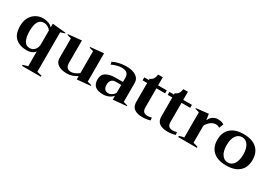

<svg xmlns="http://www.w3.org/2000/svg" viewBox="16 -1574 3860 2753"><g transform="rotate(30 1946.5 -198.0)"><path d="M333 219Q376 203 412 197V-50Q392 -20 355.5 -5Q319 10 281 10Q161 10 91.5 -50.5Q22 -111 22 -248Q22 -329 54 -387.5Q86 -446 139.5 -476.5Q193 -507 257 -507Q303 -507 344.5 -492.5Q386 -478 412 -448V-509L634 -487V-476Q600 -465 565 -455V199Q593 204 644 218V236H333ZM412 -171V-397Q394 -423 362 -440.5Q330 -458 301 -458Q176 -458 176 -255Q176 -156 204.5 -97.5Q233 -39 297 -39Q350 -39 381 -77.5Q412 -116 412 -171Z M1330 -21V-9L1109 12V-44Q1074 -20 1030.5 -5Q987 10 942 10Q849 10 795.5 -26.5Q742 -63 742 -129V-457Q708 -463 674 -476V-487L894 -509V-139Q894 -85 917.5 -62Q941 -39 983 -39Q1007 -39 1043 -53.5Q1079 -68 1109 -93V-457Q1077 -463 1042 -476V-487L1261 -509V-39Q1291 -34 1330 -21Z M1366 -137Q1366 -217 1423 -252.5Q1480 -288 1575 -288H1701V-357Q1701 -458 1588 -458Q1549 -458 1504.5 -445.5Q1460 -433 1422 -415L1414 -457Q1460 -481 1517.5 -494Q1575 -507 1635 -507Q1737 -507 1795.5 -468Q1854 -429 1854 -363V-46Q1895 -37 1922 -28V-16L1701 5V-59Q1672 -25 1629.5 -7.5Q1587 10 1541 10Q1450 10 1408 -27Q1366 -64 1366 -137ZM1701 -107V-239H1610Q1563 -239 1540 -212Q1517 -185 1517 -138Q1517 -89 1538.5 -65.5Q1560 -42 1599 -42Q1627 -42 1656 -60.5Q1685 -79 1701 -107Z M2322 -10Q2269 10 2189 10Q2107 10 2058 -24Q2009 -58 2009 -137V-449H1933V-498H2009V-520Q2075 -540 2086 -632H2162V-498H2306V-449H2162V-137Q2162 -82 2185 -62Q2208 -42 2249 -42Q2281 -42 2314 -53Z M2738 -10Q2685 10 2605 10Q2523 10 2474 -24Q2425 -58 2425 -137V-449H2349V-498H2425V-520Q2491 -540 2502 -632H2578V-498H2722V-449H2578V-137Q2578 -82 2601 -62Q2624 -42 2665 -42Q2697 -42 2730 -53Z M2782 -19Q2815 -32 2861 -39V-457Q2827 -463 2793 -476V-486L2996 -509L3009 -414H3013Q3032 -459 3068.5 -483Q3105 -507 3147 -507Q3179 -507 3204 -501.5Q3229 -496 3252 -481L3224 -409Q3195 -429 3163 -429Q3117 -429 3077.5 -399.5Q3038 -370 3013 -322V-38Q3049 -32 3091 -17V0H2782Z M3287 -248Q3287 -371 3362.5 -439Q3438 -507 3579 -507Q3719 -507 3794.5 -439Q3870 -371 3870 -248Q3870 -125 3795 -57.5Q3720 10 3579 10Q3438 10 3362.5 -57.5Q3287 -125 3287 -248ZM3716 -248Q3716 -346 3679 -402Q3642 -458 3579 -458Q3516 -458 3478.5 -402Q3441 -346 3441 -248Q3441 -150 3478.5 -94.5Q3516 -39 3579 -39Q3642 -39 3679 -95Q3716 -151 3716 -248Z"/></g></svg>

Font: Trirong
Style: Bold
Weight: 700
Designer: Katatrad Team
Foundry: CadsonDemak
Version: Version 1.001